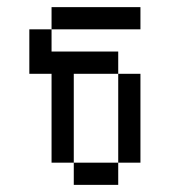

<svg xmlns="http://www.w3.org/2000/svg" viewBox="-20 -520 540 540"><path d="M375 -437.5V-500H125V-437.5H62.5Q62.5 -437.5 62.5 -312.5H125Q125 -312.5 125 -62.5H187.5V0H312.5V-62.5H187.5Q187.5 -62.5 187.5 -312.5H312.5Q312.5 -312.5 312.5 -62.5H375Q375 -62.5 375 -312.5H312.5V-375H125V-437.5Z"/></svg>

Font: BFUnifontExMono
Style: Regular
Weight: 500
Version: Version 15.0.06